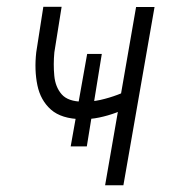

<svg xmlns="http://www.w3.org/2000/svg" viewBox="-20 -549 507 569"><path d="M281.7 -389.2 237.3 -115.2H189.5L238.3 -389.2ZM438 -528.3 345.7 0H291.5L383.3 -528.3ZM376.5 -288.1 371.6 -236.8Q349.1 -224.6 324.5 -215.3Q299.8 -206.1 273.9 -200.7Q248 -195.3 221.7 -195.8Q162.1 -196.8 131.1 -224.1Q100.1 -251.5 90.8 -296.4Q81.5 -341.3 87.4 -394L108.4 -528.8H162.6L141.1 -394Q137.7 -358.4 140.9 -324.7Q144 -291 162.8 -269.5Q181.6 -248 225.6 -247.6Q251.5 -247.1 277.6 -252.9Q303.7 -258.8 328.4 -268.1Q353 -277.3 376.5 -288.1Z"/></svg>

Font: Roboto Condensed Light
Style: Italic
Weight: 300
Italic angle: -12°
Designer: Christian Robertson
Foundry: Google
Version: Version 3.0; 2020